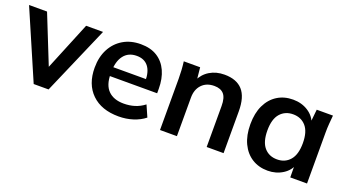

<svg xmlns="http://www.w3.org/2000/svg" viewBox="-48 -919 2399 1334"><g transform="rotate(20 1151.5 -252.5)"><path d="M216 0 -2 -505H131L289 -110H258L420 -505H545L326 0Z M846 10Q719 10 647 -60Q575 -130 575 -252Q575 -331 606 -390Q637 -449 692.5 -482Q748 -515 822 -515Q895 -515 944 -484Q993 -453 1018.5 -397Q1044 -341 1044 -266V-233H676V-299H955L938 -285Q938 -355 908.5 -392Q879 -429 823 -429Q761 -429 727.5 -385Q694 -341 694 -262V-249Q694 -167 734.5 -126.5Q775 -86 849 -86Q892 -86 929.5 -97.5Q967 -109 1001 -135L1038 -51Q1002 -22 952 -6Q902 10 846 10Z M1150 0V-379Q1150 -410 1148 -442Q1146 -474 1142 -505H1263L1273 -405H1261Q1285 -458 1332 -486.5Q1379 -515 1441 -515Q1530 -515 1575 -465Q1620 -415 1620 -309V0H1495V-303Q1495 -364 1471.5 -390.5Q1448 -417 1401 -417Q1343 -417 1309 -381Q1275 -345 1275 -285V0Z M1948 10Q1882 10 1832 -21.5Q1782 -53 1754 -112Q1726 -171 1726 -253Q1726 -335 1754 -393.5Q1782 -452 1832 -483.5Q1882 -515 1948 -515Q2012 -515 2060.5 -483.5Q2109 -452 2125 -399H2114L2125 -505H2245Q2242 -474 2239.5 -442Q2237 -410 2237 -379V0H2113L2112 -104H2124Q2108 -52 2059 -21Q2010 10 1948 10ZM1983 -86Q2042 -86 2078 -127.5Q2114 -169 2114 -253Q2114 -337 2078 -378Q2042 -419 1983 -419Q1924 -419 1888 -378Q1852 -337 1852 -253Q1852 -169 1887.5 -127.5Q1923 -86 1983 -86Z"/></g></svg>

Font: Mulish ExtraLight
Style: Regular
Weight: 200
Designer: Vernon Adams
Foundry: Vernon Adams
Version: Version 3.603